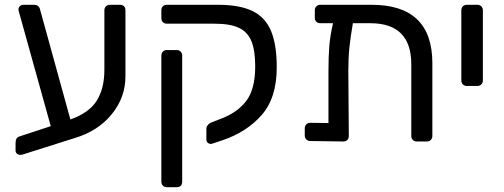

<svg xmlns="http://www.w3.org/2000/svg" viewBox="-20 -591 2107 802"><path d="M504 -548V-272Q504 -184 446.5 -113.5Q389 -43 291 -14L73 55Q70 56 65 56Q57 56 51 51Q45 46 45 38V7Q45 -16 61 -21L192 -64L62 -531Q57 -548 57 -551Q57 -559 63 -565Q69 -571 77 -571H123Q132 -571 138 -566.5Q144 -562 146 -556L274 -92Q353 -120 384.5 -171Q416 -222 416 -299V-548Q416 -558 422.5 -564.5Q429 -571 439 -571H481Q492 -571 498 -565Q504 -559 504 -548Z M860 10Q853 10 847.5 5Q842 0 842 -9V-53Q842 -61 848 -68.5Q854 -76 864 -80L903 -95Q972 -121 1009 -170Q1046 -219 1046 -314Q1046 -381 1030 -419.5Q1014 -458 977.5 -475Q941 -492 877 -492H677Q667 -492 660.5 -498.5Q654 -505 654 -515V-549Q654 -559 660.5 -565Q667 -571 677 -571H890Q981 -571 1034.5 -545Q1088 -519 1112 -462Q1136 -405 1136 -310Q1136 -182 1073 -110.5Q1010 -39 909 -5L867 9Q865 10 860 10ZM654 168V-359Q654 -369 660.5 -375.5Q667 -382 677 -382H718Q728 -382 734.5 -375.5Q741 -369 741 -359V168Q741 179 735 185Q729 191 718 191H677Q667 191 660.5 184.5Q654 178 654 168Z M1786 -327V-23Q1786 -13 1779.5 -6.5Q1773 0 1763 0H1721Q1711 0 1704.5 -6.5Q1698 -13 1698 -23V-322Q1698 -494 1527 -494H1454Q1444 -436 1439.5 -393Q1435 -350 1435 -295L1437 -23Q1437 -13 1431 -6.5Q1425 0 1415 0L1276 -2Q1266 -2 1259.5 -8.5Q1253 -15 1253 -25V-55Q1253 -65 1259.5 -71.5Q1266 -78 1276 -78L1352 -77V-291Q1352 -355 1355.5 -398Q1359 -441 1371 -494H1318Q1308 -494 1301.5 -500Q1295 -506 1295 -516V-548Q1295 -558 1301.5 -564.5Q1308 -571 1318 -571H1532Q1786 -571 1786 -327Z M1907 -255V-548Q1907 -558 1913.5 -564.5Q1920 -571 1930 -571H1974Q1984 -571 1990.5 -564.5Q1997 -558 1997 -548V-255Q1997 -245 1990.5 -238.5Q1984 -232 1974 -232H1930Q1920 -232 1913.5 -238.5Q1907 -245 1907 -255Z"/></svg>

Font: Rubik
Style: Regular
Weight: 400
Designer: Hubert & Fischer
Foundry: Hubert & Fischer
Version: Version 1.100